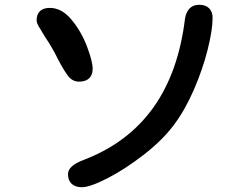

<svg xmlns="http://www.w3.org/2000/svg" viewBox="-20 -727 1040 802"><path d="M868 -652Q868 -602 847.5 -520Q827 -438 789.5 -351.5Q752 -265 704 -202Q656 -139 579 -79.5Q502 -20 429 17.5Q356 55 322 55Q294 55 279 40.5Q264 26 264 0Q264 -35 332 -60Q516 -131 621 -278.5Q726 -426 753 -651Q764 -707 812 -707Q839 -707 853.5 -692.5Q868 -678 868 -652ZM188 -694Q238 -694 279 -644.5Q320 -595 343.5 -532.5Q367 -470 367 -440Q367 -414 352.5 -400Q338 -386 310 -386Q283 -386 265 -409Q247 -432 222 -480Q208 -509 194 -532Q187 -545 168 -573Q149 -604 141 -618Q133 -632 133 -643Q133 -667 147 -680.5Q161 -694 188 -694Z"/></svg>

Font: 寒蝉全圆体 Bold
Style: Regular
Weight: 700
Designer: Warren2060
      Designed by Motoya company      

      [Varela Round]
      Joe Prince(Latin component); Avraham Cornf
Foundry: ChillType
Version: Version 3.200